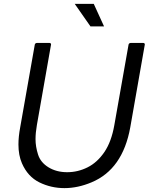

<svg xmlns="http://www.w3.org/2000/svg" viewBox="-20 -955 769 989"><path d="M312 14Q243 14 183 -15.5Q123 -45 93 -114Q75 -155 75 -211Q75 -251 84 -299L159 -724Q160 -733 171 -734H233Q243 -734 243 -726L170 -311Q163 -271 163 -238Q163 -200 176 -159Q189 -118 230 -93Q271 -68 326 -68Q381 -68 431 -93Q481 -118 517.5 -171.5Q554 -225 569 -311L642 -724Q643 -733 654 -734H716Q726 -734 726 -726L651 -299Q612 -83 452 -16Q381 14 312 14ZM516 -819H446L365 -935H463Z"/></svg>

Font: YamahaIndonesia935. App
Style: Italic
Weight: 400
Italic angle: -10°
Designer: Dalton Maag Ltd
Foundry: Dalton Maag Ltd
Version: Version 1.002; January 01, 2024; Regular/Italic